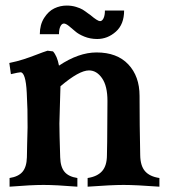

<svg xmlns="http://www.w3.org/2000/svg" viewBox="-20 -683 621 704"><path d="M154.3 -497.1 174.3 -494.6Q189.5 -478 196.3 -442.4Q268.6 -490.7 334 -490.7Q409.2 -490.7 450.4 -447Q491.7 -403.3 491.7 -331.5Q491.7 -225.6 494.1 -114.3Q494.6 -75.2 511.7 -55.4Q528.8 -35.6 564.5 -30.3V1.5Q477.5 -4.9 433.1 -4.9Q389.2 -4.9 301.3 1.5V-30.3Q336.9 -35.6 354.5 -55.7Q372.1 -75.7 372.1 -114.3Q372.1 -130.9 373 -163.1V-162.6Q374 -259.3 374 -313Q374 -367.7 354.2 -396.2Q334.5 -424.8 306.2 -424.8Q270 -424.8 201.7 -366.7Q201.2 -345.2 199.7 -298.3Q198.2 -251.5 197.8 -230Q197.8 -196.8 200.7 -106Q201.7 -70.8 216.6 -53Q231.4 -35.2 263.7 -30.3V1.5Q184.6 -4.9 139.6 -4.9Q94.2 -4.9 15.1 1.5V-30.3Q47.4 -35.2 62.5 -53Q77.6 -70.8 78.6 -106Q78.6 -115.2 79.6 -156.7Q80.6 -198.2 81.1 -215.8Q81.1 -258.3 80.6 -281.5Q80.1 -304.7 78.1 -342.8Q76.2 -380.9 70.3 -399.4Q64.5 -418 55.2 -418Q49.3 -418 20 -411.1L14.2 -452.1Q43 -458 66.4 -465.6Q89.8 -473.1 114.3 -482.7Q138.7 -492.2 154.3 -497.1ZM311.5 -627.9 312 -627.4Q337.9 -605.5 346.7 -605.5Q354.5 -605.5 359.6 -616Q364.7 -626.5 364.7 -644.5H435.1Q435.1 -593.8 404.8 -566.9Q374.5 -540 336.4 -540Q311 -540 289.3 -548.8Q267.6 -557.6 255.6 -568.4Q243.7 -579.1 232.4 -587.9Q221.2 -596.7 214.4 -596.7Q206.5 -596.7 201.4 -586.2Q196.3 -575.7 196.3 -557.6H126Q126 -592.3 141.8 -617.2Q157.7 -642.1 179.2 -652.3Q200.7 -662.6 224.6 -662.6Q243.2 -662.6 259 -657.7Q274.9 -652.8 283.2 -647.7Q291.5 -642.6 303.7 -633.3Q308.1 -629.9 311.5 -627.9Z"/></svg>

Font: Flanker
Style: Bold
Weight: 700
Designer: Flanker
Foundry: Flanker
Version: Version 2.021